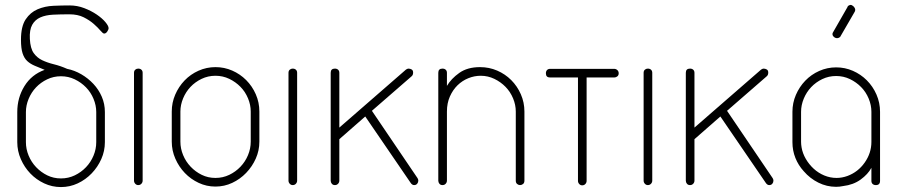

<svg xmlns="http://www.w3.org/2000/svg" viewBox="-20 -750 3653 778"><path d="M261 -692Q225 -692 195 -690.5Q165 -689 143.5 -679.5Q122 -670 110.5 -649.5Q99 -629 101 -592Q103 -554 116.5 -535Q130 -516 151 -506Q172 -496 198.5 -489.5Q225 -483 252 -471Q282 -465 309.5 -449Q337 -433 358.5 -410Q380 -387 392.5 -358Q405 -329 405 -296V-174Q405 -138 390.5 -105.5Q376 -73 351.5 -47.5Q327 -22 295 -7Q263 8 227 8Q191 8 159 -7Q127 -22 103 -47Q79 -72 64.5 -105Q50 -138 50 -174V-296Q50 -354 79 -401Q108 -448 161 -467Q139 -476 121 -483.5Q103 -491 90.5 -502.5Q78 -514 71.5 -534Q65 -554 65 -589Q65 -643 84 -671.5Q103 -700 132.5 -712.5Q162 -725 196.5 -726.5Q231 -728 262 -728Q293 -728 321.5 -717Q350 -706 372 -691Q394 -676 407 -660.5Q420 -645 420 -636Q420 -630 414.5 -622Q409 -614 402 -614Q397 -614 387 -626Q377 -638 360 -653Q343 -668 319 -680Q295 -692 261 -692ZM370 -296Q370 -323 359 -349.5Q348 -376 328.5 -396Q309 -416 283 -428.5Q257 -441 227 -441Q197 -441 171 -428.5Q145 -416 126 -396Q107 -376 96 -349.5Q85 -323 85 -296V-174Q85 -146 96 -119.5Q107 -93 126.5 -72.5Q146 -52 171.5 -39.5Q197 -27 227 -27Q257 -27 283 -39.5Q309 -52 328.5 -72.5Q348 -93 359 -119.5Q370 -146 370 -174Z M540 -472Q548 -472 553 -467.5Q558 -463 558 -455V-18Q558 -11 553 -5.5Q548 0 540 0Q533 0 528 -5.5Q523 -11 523 -18V-455Q523 -463 528 -467.5Q533 -472 540 -472Z M853 -478Q889 -478 921 -464Q953 -450 977.5 -425.5Q1002 -401 1016.5 -368Q1031 -335 1031 -298V-176Q1031 -140 1016.5 -107.5Q1002 -75 977.5 -49.5Q953 -24 921 -9Q889 6 853 6Q817 6 785 -9Q753 -24 729 -49Q705 -74 690.5 -107Q676 -140 676 -176V-298Q676 -334 690 -366.5Q704 -399 728 -424Q752 -449 784.5 -463.5Q817 -478 853 -478ZM996 -298Q996 -325 985 -351.5Q974 -378 954.5 -398Q935 -418 909 -430.5Q883 -443 853 -443Q823 -443 797 -430.5Q771 -418 752 -398Q733 -378 722 -351.5Q711 -325 711 -298V-176Q711 -148 722 -121.5Q733 -95 752.5 -74.5Q772 -54 797.5 -41.5Q823 -29 853 -29Q883 -29 909 -41.5Q935 -54 954.5 -74.5Q974 -95 985 -121.5Q996 -148 996 -176Z M1166 -472Q1174 -472 1179 -467.5Q1184 -463 1184 -455V-18Q1184 -11 1179 -5.5Q1174 0 1166 0Q1159 0 1154 -5.5Q1149 -11 1149 -18V-455Q1149 -463 1154 -467.5Q1159 -472 1166 -472Z M1337 -472Q1345 -472 1350 -467.5Q1355 -463 1355 -455V-233L1625 -468Q1631 -472 1635 -472Q1642 -472 1648 -468.5Q1654 -465 1654 -456Q1654 -446 1648 -441L1487 -301L1672 -28Q1675 -23 1675 -18Q1675 -11 1670.5 -5.5Q1666 0 1658 0Q1650 0 1644 -9L1460 -278L1355 -186V-18Q1355 -11 1350 -5.5Q1345 0 1337 0Q1329 0 1324.5 -5.5Q1320 -11 1320 -18V-455Q1320 -472 1337 -472Z M1791 -18Q1791 -11 1786 -5.5Q1781 0 1773 0Q1765 0 1760.5 -5.5Q1756 -11 1756 -18V-455Q1756 -472 1773 -472Q1781 -472 1786 -467.5Q1791 -463 1791 -455V-402Q1808 -431 1841 -454.5Q1874 -478 1925 -478Q1962 -478 1994.5 -464Q2027 -450 2051.5 -425.5Q2076 -401 2090.5 -368Q2105 -335 2105 -298V-18Q2105 -9 2099.5 -4.5Q2094 0 2087 0Q2081 0 2075.5 -4.5Q2070 -9 2070 -18V-298Q2070 -325 2059 -351.5Q2048 -378 2028.5 -398Q2009 -418 1983 -430.5Q1957 -443 1928 -443Q1902 -443 1877.5 -433Q1853 -423 1834 -404.5Q1815 -386 1803 -359Q1791 -332 1791 -298Z M2469 -471Q2476 -471 2481.5 -466Q2487 -461 2487 -453Q2487 -445 2481.5 -440.5Q2476 -436 2469 -436H2357V-17Q2357 -10 2352 -4.5Q2347 1 2339 1Q2332 1 2327 -4.5Q2322 -10 2322 -17V-436H2209Q2192 -436 2192 -453Q2192 -461 2196.5 -466Q2201 -471 2209 -471H2469Z M2605 -472Q2613 -472 2618 -467.5Q2623 -463 2623 -455V-18Q2623 -11 2618 -5.5Q2613 0 2605 0Q2598 0 2593 -5.5Q2588 -11 2588 -18V-455Q2588 -463 2593 -467.5Q2598 -472 2605 -472Z M2776 -472Q2784 -472 2789 -467.5Q2794 -463 2794 -455V-233L3064 -468Q3070 -472 3074 -472Q3081 -472 3087 -468.5Q3093 -465 3093 -456Q3093 -446 3087 -441L2926 -301L3111 -28Q3114 -23 3114 -18Q3114 -11 3109.5 -5.5Q3105 0 3097 0Q3089 0 3083 -9L2899 -278L2794 -186V-18Q2794 -11 2789 -5.5Q2784 0 2776 0Q2768 0 2763.5 -5.5Q2759 -11 2759 -18V-455Q2759 -472 2776 -472Z M3368 -477Q3404 -477 3436 -463Q3468 -449 3492.5 -424.5Q3517 -400 3531.5 -367Q3546 -334 3546 -297V-294V-175V-17Q3546 0 3529 0Q3521 0 3516 -4.5Q3511 -9 3511 -17V-70Q3497 -44 3467.5 -22.5Q3438 -1 3396 4Q3382 7 3368 7Q3330 7 3296 -10Q3262 -27 3237 -56Q3215 -80 3203 -110Q3191 -140 3191 -174V-175V-294V-297Q3191 -333 3205 -365.5Q3219 -398 3243 -423Q3267 -448 3299.5 -462.5Q3332 -477 3368 -477ZM3226 -294V-175Q3226 -170 3226.5 -164.5Q3227 -159 3228 -153Q3232 -129 3245 -106.5Q3258 -84 3277 -66.5Q3296 -49 3320 -39Q3344 -29 3370 -29Q3392 -29 3414 -37Q3457 -53 3484 -91.5Q3511 -130 3511 -175V-294V-297Q3511 -324 3500 -350.5Q3489 -377 3469.5 -397Q3450 -417 3424 -429.5Q3398 -442 3368 -442Q3338 -442 3312 -429.5Q3286 -417 3267 -397Q3248 -377 3237 -350.5Q3226 -324 3226 -297ZM3387 -605Q3386 -601 3381 -598Q3374 -594 3367 -596Q3360 -598 3355 -605Q3351 -613 3356 -620L3415 -723Q3415 -727 3419 -727Q3425 -732 3431.5 -729Q3438 -726 3442 -720Q3449 -710 3442 -700Z"/></svg>

Font: AkaAcidDosis
Style: ExtraLight
Weight: 250
Designer: Edgar Tolentino, Pablo Impallari, Igino Marini, Aka-Acid
Foundry: Edgar Tolentino, Pablo Impallari, Igino Marini, Aka-Acid
Version: Version 1.007